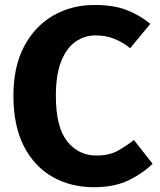

<svg xmlns="http://www.w3.org/2000/svg" viewBox="-20 -749 655 786"><path d="M367.2 -728.7Q443.6 -728.7 497.2 -708.5Q550.8 -688.2 595.4 -651.3L512.8 -551.8Q483.6 -575.9 448.2 -590Q412.8 -604.1 371.3 -604.1Q326.7 -604.1 289.7 -578.7Q252.8 -553.3 230.8 -498.7Q208.7 -444.1 208.7 -356.9Q208.7 -228.7 255.1 -170.5Q301.5 -112.3 374.4 -112.3Q427.7 -112.3 463.1 -132.3Q498.5 -152.3 528.2 -175.9L604.6 -78.5Q564.6 -39 506.2 -10.8Q447.7 17.4 365.1 17.4Q268.7 17.4 194.1 -25.4Q119.5 -68.2 77.2 -151.5Q34.9 -234.9 34.9 -356.9Q34.9 -475.9 78.7 -559Q122.6 -642.1 197.9 -685.4Q273.3 -728.7 367.2 -728.7Z"/></svg>

Font: FiraCode Nerd Font
Style: Bold
Weight: 700
Designer: Carrois Corporate, Edenspiekermann AG, Nikita Prokopov
Foundry: Carrois Corporate, Edenspiekermann AG, Nikita Prokopov
Version: Version 6.002;Nerd Fonts 2.1.0